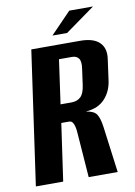

<svg xmlns="http://www.w3.org/2000/svg" viewBox="-83 -782 586 836"><g transform="rotate(-10 210.0 -364.0)"><path d="M6.9 0 90.9 -591H306.7Q365.7 -591 392.1 -564.7Q418.6 -538.5 411.3 -491.3L398.6 -398.7Q392.3 -351.9 362.7 -319.8Q333 -287.6 279.7 -283.5L280 -282.8Q313.4 -278.3 325 -260.6Q336.6 -242.9 341.9 -203.7L368.7 0H240.4L225.8 -196.2Q224.9 -212.5 222 -225.1Q219 -237.8 213.6 -245.4Q208.1 -252.9 198.1 -252.9H163.9L127.7 0ZM174.8 -333.3H223.2Q248.6 -333.3 264 -348Q279.3 -362.6 284.3 -398.5L294.2 -470.2Q298.9 -502.3 289 -515.2Q279.1 -528 259.7 -528H202.2ZM192 -634.4 283 -728.5H387.9L256.9 -634.4Z"/></g></svg>

Font: Alumni Sans Thin
Style: Italic
Weight: 100
Italic angle: -8°
Designer: Robert E. Leuschke
Foundry: Robert E. Leuschke
Version: Version 1.016